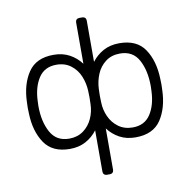

<svg xmlns="http://www.w3.org/2000/svg" viewBox="-95 -803 1068 1085"><g transform="rotate(-10 439.5 -260.0)"><path d="M56 -260 57 -293Q60 -395 105.5 -462.5Q151 -530 251 -530Q303 -530 342.5 -508.5Q382 -487 409 -451V-688Q409 -698 415 -704Q421 -710 431 -710H448Q458 -710 464 -704Q470 -698 470 -688V-451Q497 -487 536.5 -508.5Q576 -530 628 -530Q729 -530 774 -462.5Q819 -395 822 -293Q823 -283 823 -260Q823 -237 822 -227Q819 -125 774 -57.5Q729 10 628 10Q576 10 536.5 -11.5Q497 -33 470 -69V168Q470 178 464 184Q458 190 448 190H431Q421 190 415 184Q409 178 409 168V-69Q382 -33 342.5 -11.5Q303 10 251 10Q151 10 105.5 -57.5Q60 -125 57 -227ZM118 -288 117 -260Q117 -170 150.5 -109Q184 -48 257 -48Q305 -48 339 -73Q373 -98 390.5 -137Q408 -176 409 -218Q410 -228 410 -257Q410 -286 409 -296Q407 -340 390.5 -380Q374 -420 340 -446Q306 -472 257 -472Q189 -472 155 -420Q121 -368 118 -288ZM622 -48Q690 -48 724 -100Q758 -152 761 -232Q762 -242 762 -260Q762 -350 729 -411Q696 -472 622 -472Q573 -472 539 -446Q505 -420 488.5 -380Q472 -340 470 -296L469 -257L470 -218Q471 -176 488.5 -137Q506 -98 540 -73Q574 -48 622 -48Z"/></g></svg>

Font: Rubik
Style: Regular
Weight: 300
Designer: Hubert & Fischer
Foundry: Hubert & Fischer
Version: Version 1.100